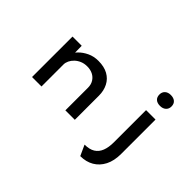

<svg xmlns="http://www.w3.org/2000/svg" viewBox="-168 -1177 1768 1768"><g transform="rotate(45 716.0 -293.0)"><path d="M176 0V-527H296L298 -390L262 -383Q280 -423 313.5 -457.5Q347 -492 395.5 -515Q444 -538 503 -538Q579 -538 630 -509.5Q681 -481 707 -430Q733 -379 733 -314V0H610V-295Q610 -336 591 -366.5Q572 -397 540 -413Q508 -429 466 -429Q428 -429 397.5 -416Q367 -403 345 -382Q323 -361 311 -336Q299 -311 299 -287V0H238Q210 0 194.5 0Q179 0 176 0ZM1005 201 958 98Q1021 98 1059.5 74Q1098 50 1116 4Q1134 -42 1134 -109V-527H1257V-80Q1257 10 1225 72.5Q1193 135 1136.5 168Q1080 201 1005 201ZM1197 -645Q1160 -645 1139.5 -663.5Q1119 -682 1119 -716Q1119 -748 1140 -767.5Q1161 -787 1197 -787Q1234 -787 1255 -768.5Q1276 -750 1276 -716Q1276 -684 1254.5 -664.5Q1233 -645 1197 -645Z"/></g></svg>

Font: Lexend Peta Medium
Style: Regular
Weight: 500
Designer: Bonnie Shaver-Troup, Thomas Jockin
Foundry: Lexend
Version: Version 1.007